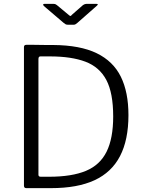

<svg xmlns="http://www.w3.org/2000/svg" viewBox="-20 -974 754 994"><path d="M116 0Q104 0 104 -13V-730Q104 -736 107 -739Q110 -742 117 -742Q132 -742 150 -742Q168 -742 186.5 -741.5Q205 -741 223 -741Q241 -741 256 -741Q395 -740 480.5 -698.5Q566 -657 605.5 -577Q645 -497 645 -378Q645 -250 601.5 -166Q558 -82 469.5 -41Q381 0 244 0ZM191 -59H234Q352 -59 425 -89.5Q498 -120 532 -189Q566 -258 566 -371Q566 -493 530.5 -560Q495 -627 422.5 -654.5Q350 -682 238 -682H189Q179 -682 179 -668V-69Q179 -59 191 -59ZM410 -948Q415 -951 419 -952.5Q423 -954 427 -954H479Q493 -954 480 -943L380 -855Q376 -853 372.5 -849.5Q369 -846 362 -846H331Q323 -846 318.5 -849Q314 -852 309 -856L207 -943Q203 -948 203.5 -951Q204 -954 210 -954H257Q263 -954 265.5 -953Q268 -952 274 -948L333 -899Q342 -891 344.5 -891Q347 -891 354 -899Z"/></svg>

Font: Libre Franklin Thin Light
Style: Regular
Weight: 300
Version: Version 3.000